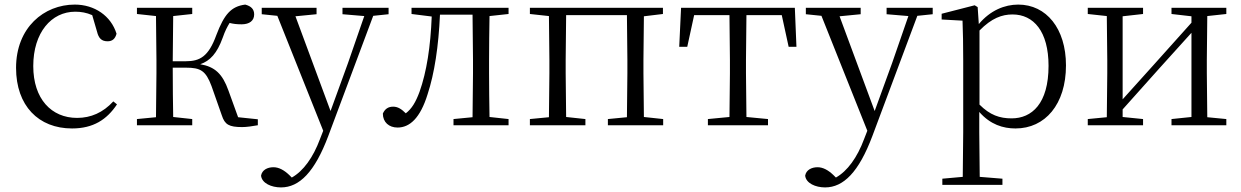

<svg xmlns="http://www.w3.org/2000/svg" viewBox="-20 -546 5412 837"><path d="M294 14C387 14 446 -25 490 -91L474 -104C429 -55 376 -32 316 -32C204 -32 125 -115 125 -258C125 -404 204 -495 308 -495C333 -495 357 -491 382 -480L403 -408C410 -379 423 -366 449 -366C469 -366 482 -376 488 -399C464 -477 392 -526 306 -526C172 -526 50 -426 50 -250C50 -85 148 14 294 14Z M947 -43C960 -3 978 8 1036 8C1055 8 1082 4 1104 0V-26L1018 -35L976 -151C950 -224 917 -255 853 -266C896 -281 926 -313 951 -382C961 -411 971 -430 981 -446C996 -442 1012 -440 1033 -440C1068 -440 1088 -456 1088 -483C1088 -506 1075 -519 1049 -526C988 -518 958 -485 923 -393C889 -299 851 -279 790 -279H733L735 -476L818 -485V-512H577V-485L660 -476L662 -285V-227L660 -35L577 -27V0H818V-27L735 -36C734 -90 733 -175 733 -251H791C854 -251 877 -238 902 -171Z M1473 -484 1568 -476 1497 -271 1421 -62 1268 -475 1360 -484V-512H1121V-484L1189 -477L1389 24L1375 60C1345 141 1302 200 1252 228L1241 217C1219 196 1196 183 1172 183C1146 183 1122 195 1118 220C1122 253 1163 271 1205 271C1285 271 1352 204 1411 47L1607 -477L1674 -484V-512H1473Z M2039 0H2197V-27L2114 -36C2113 -91 2112 -173 2112 -227V-285C2112 -338 2113 -420 2114 -476L2197 -485V-512H1774V-485L1862 -474C1857 -344 1840 -233 1809 -146C1792 -100 1775 -72 1749 -52C1730 -71 1714 -81 1694 -81C1672 -81 1658 -71 1649 -51C1649 -13 1676 10 1713 10C1766 10 1812 -31 1844 -135C1874 -226 1892 -345 1898 -482H2040L2042 -285V-227L2040 -35L1957 -27V0Z M2290 -485 2373 -476 2375 -285V-227L2373 -35L2290 -27V0H2532V-27L2448 -36L2446 -227V-285L2448 -480H2713L2715 -285V-227L2713 -35L2630 -27V0H2871V-27L2787 -36L2785 -227V-285L2787 -475L2870 -485V-512H2290Z M3159 0H3328V-27L3234 -36L3232 -227V-285L3234 -480H3388L3418 -342H3452L3445 -512H2949L2941 -342H2976L3006 -480H3160L3162 -285V-227L3160 -36L3066 -27V0Z M3845 -484 3940 -476 3869 -271 3793 -62 3640 -475 3732 -484V-512H3493V-484L3561 -477L3761 24L3747 60C3717 141 3674 200 3624 228L3613 217C3591 196 3568 183 3544 183C3518 183 3494 195 3490 220C3494 253 3535 271 3577 271C3657 271 3724 204 3783 47L3979 -477L4046 -484V-512H3845Z M4407 14C4536 14 4627 -91 4627 -261C4627 -422 4541 -526 4419 -526C4360 -526 4297 -501 4247 -441L4242 -515L4229 -523L4085 -486V-461L4176 -456C4178 -406 4179 -351 4179 -282V30L4177 225L4088 233V260H4350V233L4251 225L4249 30V-58C4297 -3 4353 14 4407 14ZM4250 -413C4303 -467 4348 -483 4394 -483C4486 -483 4551 -409 4551 -259C4551 -94 4478 -30 4390 -30C4338 -30 4296 -44 4250 -90Z M5087 -485 5174 -475V-447L5010 -264L4874 -113V-475L4963 -485V-512H4722V-485L4805 -476L4807 -285V-227L4805 -35L4722 -27V0H4963V-27L4874 -36V-69L5034 -248L5174 -403V-36L5087 -27V0H5326V-27L5243 -35L5241 -227V-285L5243 -476L5326 -485V-512H5087Z"/></svg>

Font: Noto Serif SC Light
Style: Regular
Weight: 300
Designer: Ryoko NISHIZUKA 西塚涼子 (kana & ideographs); Frank Grießhammer (Latin, Greek & Cyrillic); Wenlong ZHANG 张文龙 (bopomofo); San
Foundry: Adobe
Version: Version 2.001;hotconv 1.1.0;makeotfexe 2.6.0